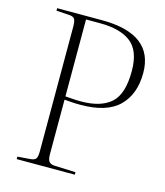

<svg xmlns="http://www.w3.org/2000/svg" viewBox="-110 -813 771 897"><g transform="rotate(15 276.0 -365.0)"><path d="M55 0V-12L119 -17Q138 -19 144 -28.5Q150 -38 150 -63V-666Q150 -693 143.5 -703Q137 -713 117 -714L55 -718V-730H271Q522 -730 522 -541Q522 -439 463 -380.5Q404 -322 277 -322Q252 -322 233 -323.5Q214 -325 199 -326V-63Q199 -38 206.5 -27.5Q214 -17 234 -16L336 -12V0ZM275 -338Q370 -338 419 -381Q468 -424 468 -536Q468 -634 416.5 -674Q365 -714 267 -714H199V-342Q215 -341 234 -339.5Q253 -338 275 -338Z"/></g></svg>

Font: Literata 72pt ExtraLight
Style: Regular
Weight: 200
Designer: Latin by Veronika Burian and Jose Scaglione. Greek by Irene Vlachou. Cyrillic by Vera Evstafieva.
Foundry: TypeTogether
Version: Version 3.002